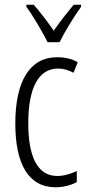

<svg xmlns="http://www.w3.org/2000/svg" viewBox="-20 -785 370 815"><path d="M182 -606H233C256 -653 294 -714 324 -756V-765H293C259 -724 238 -697 208 -655C181 -694 148 -737 123 -765H92V-756C121 -717 158 -653 182 -606ZM217 10C245 10 281 2 306 -12V-59C278 -46 250 -38 223 -38C138 -38 100 -122 100 -262C100 -416 146 -494 226 -494C248 -494 271 -488 292 -476L310 -521C285 -535 257 -542 222 -542C107 -542 45 -441 45 -261C45 -88 101 10 217 10Z"/></svg>

Font: Noto Sans Kannada ExtraCondensed Light
Style: Regular
Weight: 300
Width: 2
Designer: Jelle Bosma - Monotype Design Team
Foundry: Monotype Imaging Inc.
Version: Version 2.005